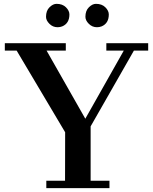

<svg xmlns="http://www.w3.org/2000/svg" viewBox="-20 -970 791 990"><path d="M218.8 -38.1H315.4L315.9 -288.1L65.9 -709H4.9V-747.1H319.3V-709H220.2L419.9 -357.9L618.2 -709H528.3V-747.1H744.1V-709H670.4L447.3 -318.4V-38.1H544.4V0H218.8ZM541 -895.5Q541 -849.6 503.9 -834Q492.7 -829.6 480 -829.6Q455.6 -829.6 438 -847.2Q420.4 -864.7 420.4 -883.3Q420.4 -915 438.5 -932.6Q456.5 -950.2 474.6 -950.2Q505.4 -950.2 523.2 -932.4Q541 -914.6 541 -895.5ZM337.9 -895.5Q337.9 -849.6 300.8 -834Q289.6 -829.6 276.9 -829.6Q252.4 -829.6 234.9 -847.2Q217.3 -864.7 217.3 -883.3Q217.3 -915 235.4 -932.6Q253.4 -950.2 271.5 -950.2Q302.2 -950.2 320.1 -932.4Q337.9 -914.6 337.9 -895.5Z"/></svg>

Font: Cantata One
Style: Regular
Weight: 400
Designer: Joana Maria Correia da Silva
Foundry: Joana Maria Correia da Silva
Version: Version 1.002